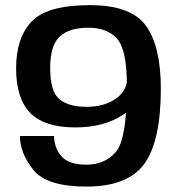

<svg xmlns="http://www.w3.org/2000/svg" viewBox="-20 -700 670 727"><path d="M307.5 6.5Q464 6.5 526.5 -79.8Q589 -166 589 -364.5Q589 -523.5 533 -602Q477 -680.5 320.5 -680.5Q159 -680.5 100 -618.8Q41 -557 41 -441.5Q41 -326.5 95 -272Q149 -217.5 265.5 -217.5Q373.5 -217.5 446.8 -266Q520 -314.5 523 -368L461.5 -398.5Q459 -354 416.2 -324.8Q373.5 -295.5 307 -295.5Q239.5 -295.5 204.8 -324.5Q170 -353.5 170 -442Q170 -528 206 -561.5Q242 -595 314.5 -595Q386.5 -595 423.5 -553.2Q460.5 -511.5 460.5 -374.5Q460.5 -173 418.8 -124.8Q377 -76.5 307.5 -76.5Q242 -76.5 214 -106.8Q186 -137 184.5 -185H55.5Q55.5 -120.5 106 -57Q156.5 6.5 307.5 6.5Z"/></svg>

Font: Anybody SemiExpanded Medium
Style: Regular
Weight: 500
Width: 6
Version: Version 1.113;gftools[0.9.25]